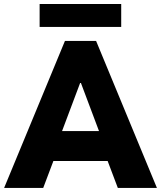

<svg xmlns="http://www.w3.org/2000/svg" viewBox="-28 -920 788 940"><path d="M-7.8 0 290 -719.7H442.4L740.2 0H548.8L482.4 -175.8L468.8 -246.1L368.2 -513.7H364.3L263.7 -246.1L250 -175.8L183.6 0ZM168 -131.8V-278.3H564.5V-131.8ZM166 -788.1V-900.4H565.4V-788.1Z"/></svg>

Font: Reddit Sans Black
Style: Regular
Weight: 900
Version: Version 1.014